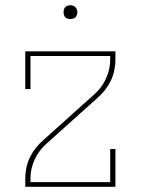

<svg xmlns="http://www.w3.org/2000/svg" viewBox="-20 -717 540 737"><path d="M77 0V-33Q77 -53 81.5 -74Q86 -95 95 -113.5Q104 -132 117 -148.5Q130 -165 146 -179L341 -354Q370 -379 386.5 -414.5Q403 -450 403 -488V-502H97V-375H77V-520H423V-488Q423 -467 418.5 -446Q414 -425 405 -406.5Q396 -388 383 -371.5Q370 -355 354 -341L159 -166Q130 -141 113.5 -105.5Q97 -70 97 -33V-18H403V-145H423V0ZM250 -644Q245 -644 239.5 -645.5Q234 -647 230.5 -650.5Q227 -654 225.5 -659.5Q224 -665 224 -670Q224 -675 225.5 -680.5Q227 -686 230.5 -689.5Q234 -693 239.5 -695Q245 -697 250 -697Q255 -697 260.5 -695Q266 -693 269.5 -689.5Q273 -686 275 -680.5Q277 -675 277 -670Q277 -665 275 -659.5Q273 -654 269.5 -650.5Q266 -647 260.5 -645.5Q255 -644 250 -644Z"/></svg>

Font: Iosevka Curly Slab Thin
Style: Regular
Weight: 100
Monospace: yes
Designer: Belleve Invis
Foundry: Belleve Invis
Version: Version 22.1.2; ttfautohint (v1.8.4)